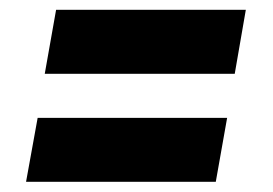

<svg xmlns="http://www.w3.org/2000/svg" viewBox="-20 -499 541 381"><path d="M467.8 -479.5 445.8 -352.5H68.8L91.3 -479.5ZM430.7 -265.1 408.2 -138.2H31.7L54.7 -265.1Z"/></svg>

Font: Roboto Condensed Black
Style: Italic
Weight: 900
Italic angle: -12°
Designer: Christian Robertson
Foundry: Google
Version: Version 3.008; 2023